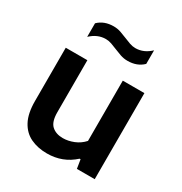

<svg xmlns="http://www.w3.org/2000/svg" viewBox="-182 -912 998 1054"><g transform="rotate(30 317.0 -385.0)"><path d="M265 9Q206.5 9 161.2 -12.5Q116 -34 90.5 -81.8Q65 -129.5 65 -207.5V-545.5H202V-215.5Q202 -155 228.5 -131.2Q255 -107.5 298.5 -107.5Q332 -107.5 366.8 -121.5Q401.5 -135.5 426.5 -163.5V-545.5H563.5V0H450.5L441.5 -56H435.5Q364.5 9 265 9ZM394 -652.5Q370 -652.5 348.2 -660Q326.5 -667.5 306.5 -676Q287.5 -684 269.2 -690.5Q251 -697 232.5 -697Q180 -697 137 -656V-742Q174.5 -779 235 -779Q259 -779 280.8 -771.5Q302.5 -764 322.5 -755.5Q341.5 -747.5 359.8 -741Q378 -734.5 396.5 -734.5Q449 -734.5 492 -775.5V-689.5Q454.5 -652.5 394 -652.5Z"/></g></svg>

Font: Encode Sans SmExp SmBold
Style: Regular
Weight: 600
Width: 6
Designer: Multiple Designers
Foundry: Impallari Type
Version: Version 3.002; ttfautohint (v1.8.3) -l 8 -r 50 -G 200 -x 14 